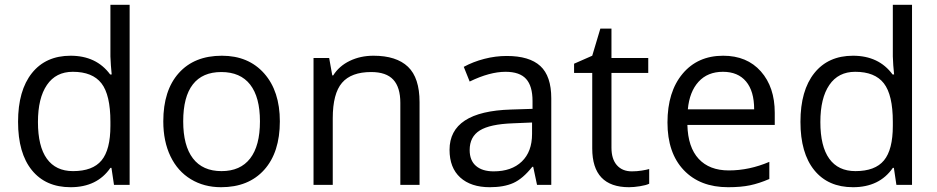

<svg xmlns="http://www.w3.org/2000/svg" viewBox="-20 -780 3954 810"><path d="M450.2 -71.8H445.8Q389.6 9.8 277.8 9.8Q172.9 9.8 114.5 -62Q56.2 -133.8 56.2 -266.1Q56.2 -398.4 114.7 -471.7Q173.3 -544.9 277.8 -544.9Q386.7 -544.9 444.8 -465.8H451.2L447.8 -504.4L445.8 -542V-759.8H526.9V0H460.9ZM288.1 -58.1Q371.1 -58.1 408.4 -103.3Q445.8 -148.4 445.8 -249V-266.1Q445.8 -379.9 408 -428.5Q370.1 -477.1 287.1 -477.1Q215.8 -477.1 178 -421.6Q140.1 -366.2 140.1 -265.1Q140.1 -162.6 177.7 -110.4Q215.3 -58.1 288.1 -58.1Z M1160.6 -268.1Q1160.6 -137.2 1094.7 -63.7Q1028.8 9.8 912.6 9.8Q840.8 9.8 785.2 -23.9Q729.5 -57.6 699.2 -120.6Q668.9 -183.6 668.9 -268.1Q668.9 -398.9 734.4 -471.9Q799.8 -544.9 916 -544.9Q1028.3 -544.9 1094.5 -470.2Q1160.6 -395.5 1160.6 -268.1ZM752.9 -268.1Q752.9 -165.5 793.9 -111.8Q835 -58.1 914.6 -58.1Q994.1 -58.1 1035.4 -111.6Q1076.7 -165 1076.7 -268.1Q1076.7 -370.1 1035.4 -423.1Q994.1 -476.1 913.6 -476.1Q834 -476.1 793.5 -423.8Q752.9 -371.6 752.9 -268.1Z M1668.9 0V-346.2Q1668.9 -411.6 1639.2 -443.8Q1609.4 -476.1 1545.9 -476.1Q1461.9 -476.1 1422.9 -430.7Q1383.8 -385.3 1383.8 -280.8V0H1302.7V-535.2H1368.7L1381.8 -461.9H1385.7Q1410.6 -501.5 1455.6 -523.2Q1500.5 -544.9 1555.7 -544.9Q1652.3 -544.9 1701.2 -498.3Q1750 -451.7 1750 -349.1V0Z M2245.6 0 2229.5 -76.2H2225.6Q2185.5 -25.9 2145.8 -8.1Q2106 9.8 2046.4 9.8Q1966.8 9.8 1921.6 -31.2Q1876.5 -72.3 1876.5 -147.9Q1876.5 -310.1 2135.7 -317.9L2226.6 -320.8V-354Q2226.6 -417 2199.5 -447Q2172.4 -477.1 2112.8 -477.1Q2045.9 -477.1 1961.4 -436L1936.5 -498Q1976.1 -519.5 2023.2 -531.7Q2070.3 -543.9 2117.7 -543.9Q2213.4 -543.9 2259.5 -501.5Q2305.7 -459 2305.7 -365.2V0ZM2062.5 -57.1Q2138.2 -57.1 2181.4 -98.6Q2224.6 -140.1 2224.6 -214.8V-263.2L2143.6 -259.8Q2046.9 -256.3 2004.2 -229.7Q1961.4 -203.1 1961.4 -147Q1961.4 -103 1988 -80.1Q2014.6 -57.1 2062.5 -57.1Z M2645.5 -57.1Q2667 -57.1 2687 -60.3Q2707 -63.5 2718.8 -66.9V-4.9Q2705.6 1.5 2679.9 5.6Q2654.3 9.8 2633.8 9.8Q2478.5 9.8 2478.5 -153.8V-472.2H2401.9V-511.2L2478.5 -544.9L2512.7 -659.2H2559.6V-535.2H2714.8V-472.2H2559.6V-157.2Q2559.6 -108.9 2582.5 -83Q2605.5 -57.1 2645.5 -57.1Z M3051.8 9.8Q2933.1 9.8 2864.5 -62.5Q2795.9 -134.8 2795.9 -263.2Q2795.9 -392.6 2859.6 -468.8Q2923.3 -544.9 3030.8 -544.9Q3131.3 -544.9 3189.9 -478.8Q3248.5 -412.6 3248.5 -304.2V-252.9H2879.9Q2882.3 -158.7 2927.5 -109.9Q2972.7 -61 3054.7 -61Q3141.1 -61 3225.6 -97.2V-24.9Q3182.6 -6.3 3144.3 1.7Q3106 9.8 3051.8 9.8ZM3029.8 -477.1Q2965.3 -477.1 2927 -435.1Q2888.7 -393.1 2881.8 -318.8H3161.6Q3161.6 -395.5 3127.4 -436.3Q3093.3 -477.1 3029.8 -477.1Z M3751 -71.8H3746.6Q3690.4 9.8 3578.6 9.8Q3473.6 9.8 3415.3 -62Q3356.9 -133.8 3356.9 -266.1Q3356.9 -398.4 3415.5 -471.7Q3474.1 -544.9 3578.6 -544.9Q3687.5 -544.9 3745.6 -465.8H3752L3748.5 -504.4L3746.6 -542V-759.8H3827.6V0H3761.7ZM3588.9 -58.1Q3671.9 -58.1 3709.2 -103.3Q3746.6 -148.4 3746.6 -249V-266.1Q3746.6 -379.9 3708.7 -428.5Q3670.9 -477.1 3587.9 -477.1Q3516.6 -477.1 3478.8 -421.6Q3440.9 -366.2 3440.9 -265.1Q3440.9 -162.6 3478.5 -110.4Q3516.1 -58.1 3588.9 -58.1Z"/></svg>

Font: Samim FD
Style: FD
Weight: 400
Foundry: DejaVu fonts team - Redesigned by Saber Rastikerdar
Version: Version 4.0.5